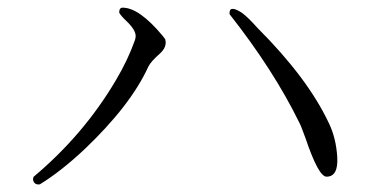

<svg xmlns="http://www.w3.org/2000/svg" viewBox="-20 -603 960 501"><path d="M579 -566Q577 -591 609 -571Q611 -570 612 -569Q627 -558 652 -530Q783 -399 838 -282Q857 -243 860 -193Q863 -142 832 -142Q811 -142 777 -243Q765 -276 761 -283Q694 -420 579 -566ZM411 -501Q417 -481 397 -463Q374 -443 367 -429Q321 -328 200 -213Q138 -155 84 -122Q71 -120 67 -131Q65 -136 68 -142Q198 -251 282 -393Q314 -447 332 -498Q334 -504 334 -509Q334 -525 310 -548Q296 -561 291 -570Q291 -583 300 -583Q343 -583 404 -510Q408 -505 411 -501Z"/></svg>

Font: cwTeXKai
Style: Medium
Weight: 500
Version: Version 1.17